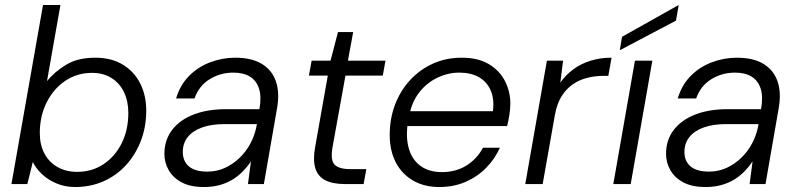

<svg xmlns="http://www.w3.org/2000/svg" viewBox="-20 -740 3212 772"><path d="M282 12Q241 12 206 -3Q171 -18 147 -41.5Q123 -65 112 -89L90 0H26L153 -720H223L169 -414Q200 -452 246.5 -480Q293 -508 363 -508Q428 -508 474 -480Q520 -452 544 -404Q568 -356 568 -296Q568 -230 546.5 -174Q525 -118 486.5 -76Q448 -34 396 -11Q344 12 282 12ZM290 -49Q350 -49 396.5 -80Q443 -111 469.5 -164.5Q496 -218 496 -286Q496 -333 478.5 -369.5Q461 -406 428 -426.5Q395 -447 350 -447Q290 -447 242.5 -415Q195 -383 167.5 -328Q140 -273 140 -205Q140 -158 158.5 -123Q177 -88 211 -68.5Q245 -49 290 -49Z M800 12Q745 12 710 -7Q675 -26 658 -56.5Q641 -87 641 -121Q641 -177 672 -217.5Q703 -258 758.5 -279.5Q814 -301 888 -301H1023Q1032 -351 1021.5 -383.5Q1011 -416 985 -432Q959 -448 918 -448Q866 -448 823 -421.5Q780 -395 762 -344H688Q704 -398 740 -434.5Q776 -471 825 -489.5Q874 -508 926 -508Q992 -508 1033 -483Q1074 -458 1089.5 -412.5Q1105 -367 1094 -305L1041 0H977L989 -91Q975 -70 956.5 -51Q938 -32 915 -18Q892 -4 863.5 4Q835 12 800 12ZM814 -50Q852 -50 884.5 -65Q917 -80 943 -105Q969 -130 986 -161.5Q1003 -193 1010 -226L1013 -241H882Q830 -241 792.5 -227.5Q755 -214 735 -189Q715 -164 715 -129Q715 -92 739.5 -71Q764 -50 814 -50Z M1367 0Q1316 0 1286.5 -16Q1257 -32 1247.5 -65Q1238 -98 1247 -148L1298 -436H1222L1233 -496H1309L1339 -611H1400L1379 -496H1530L1519 -436H1369L1317 -148Q1308 -97 1325 -78.5Q1342 -60 1389 -60H1453L1442 0Z M1746 12Q1686 12 1641 -14Q1596 -40 1571.5 -87Q1547 -134 1547 -197Q1547 -263 1568.5 -319.5Q1590 -376 1629.5 -418.5Q1669 -461 1721.5 -484.5Q1774 -508 1837 -508Q1902 -508 1945 -482.5Q1988 -457 2010 -415Q2032 -373 2032 -322Q2032 -303 2028 -277.5Q2024 -252 2019 -233H1604L1614 -293H1962Q1968 -343 1952.5 -377.5Q1937 -412 1905 -430Q1873 -448 1827 -448Q1782 -448 1739.5 -428Q1697 -408 1666.5 -369.5Q1636 -331 1625 -274L1620 -247Q1611 -189 1623.5 -144Q1636 -99 1670 -73.5Q1704 -48 1757 -48Q1813 -48 1855.5 -74.5Q1898 -101 1922 -146H1990Q1970 -101 1934.5 -65Q1899 -29 1851.5 -8.5Q1804 12 1746 12Z M2092 0 2179 -496H2244L2233 -408Q2255 -439 2285.5 -461.5Q2316 -484 2355 -496Q2394 -508 2439 -508L2426 -435H2407Q2373 -435 2341 -427Q2309 -419 2282.5 -400.5Q2256 -382 2237.5 -352Q2219 -322 2211 -277L2162 0Z M2446 0 2533 -496H2603L2516 0ZM2472 -538 2481 -592 2709 -720 2698 -657Z M2817 12Q2762 12 2727 -7Q2692 -26 2675 -56.5Q2658 -87 2658 -121Q2658 -177 2689 -217.5Q2720 -258 2775.5 -279.5Q2831 -301 2905 -301H3040Q3049 -351 3038.5 -383.5Q3028 -416 3002 -432Q2976 -448 2935 -448Q2883 -448 2840 -421.5Q2797 -395 2779 -344H2705Q2721 -398 2757 -434.5Q2793 -471 2842 -489.5Q2891 -508 2943 -508Q3009 -508 3050 -483Q3091 -458 3106.5 -412.5Q3122 -367 3111 -305L3058 0H2994L3006 -91Q2992 -70 2973.5 -51Q2955 -32 2932 -18Q2909 -4 2880.5 4Q2852 12 2817 12ZM2831 -50Q2869 -50 2901.5 -65Q2934 -80 2960 -105Q2986 -130 3003 -161.5Q3020 -193 3027 -226L3030 -241H2899Q2847 -241 2809.5 -227.5Q2772 -214 2752 -189Q2732 -164 2732 -129Q2732 -92 2756.5 -71Q2781 -50 2831 -50Z"/></svg>

Font: DM Sans 24pt Light
Style: Italic
Weight: 300
Italic angle: -10°
Designer: Colophon Foundry, Jonny Pinhorn
Foundry: Colophon Foundry
Version: Version 4.004;gftools[0.9.30]